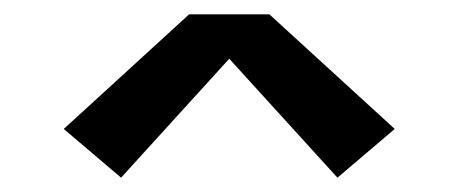

<svg xmlns="http://www.w3.org/2000/svg" viewBox="-20 -711 640 268"><path d="M149 -463 69 -531 244 -691H356L531 -531L451 -463L300 -629Z"/></svg>

Font: Iosevka SS04 Semibold Extended
Style: Regular
Weight: 600
Width: 7
Monospace: yes
Designer: Belleve Invis
Foundry: Belleve Invis
Version: Version 19.0.0; ttfautohint (v1.8.4)